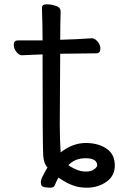

<svg xmlns="http://www.w3.org/2000/svg" viewBox="-20 -671 554 893"><path d="M215 202Q204 202 187 199.5Q170 197 170 178Q170 166 177.5 150.5Q185 135 193 121L201 108Q184 91 181 53Q178 15 178 -418Q164 -418 81 -414Q69 -414 56.5 -429.5Q44 -445 44 -462Q44 -483 63 -483H178Q178 -556 175 -635Q175 -651 198 -651Q216 -651 239 -644Q262 -637 262 -617Q260 -548 260 -486Q335 -488 408 -493Q421 -493 434 -477.5Q447 -462 447 -445Q447 -423 428 -423Q382 -423 260 -421L258 -92Q258 -29 262 38Q318 -6 379 -6Q436 -6 475 20Q514 46 514 99Q514 147 475 174.5Q436 202 384 202Q349 202 319.5 191.5Q290 181 252 155Q241 174 236 188Q231 202 215 202ZM379 127Q404 127 418 116.5Q432 106 432 98Q432 65 377 65Q329 65 298 97Q301 101 327 114Q353 127 379 127Z"/></svg>

Font: LXGW WenKai Mono TC
Style: Bold
Weight: 700
Designer: LXGW / Fontworks Inc.
Foundry: LXGW / Fontworks Inc.
Version: Version 1.330